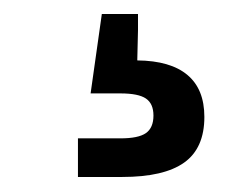

<svg xmlns="http://www.w3.org/2000/svg" viewBox="-20 -42 338 267"><path d="M88.4 204.1V150.4H147.5Q172.4 150.4 182.9 143.1Q193.4 135.7 193.4 118.7Q193.4 102.1 182.9 95Q172.4 87.9 147.5 87.9H106L121.6 -22.5H171.9V0L170.9 42Q217.3 42.5 240.7 62.3Q264.2 82 264.2 120.6Q264.2 164.1 236.1 184.1Q208 204.1 149.9 204.1Z"/></svg>

Font: V-Inter
Style: Medium-500
Weight: 500
Designer: Rasmus Andersson
Foundry: rsms
Version: Version 4.000;git-4146feb